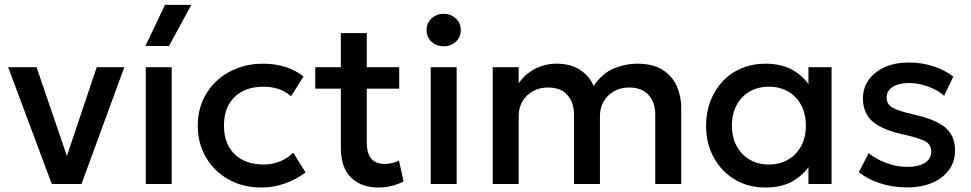

<svg xmlns="http://www.w3.org/2000/svg" viewBox="-20 -780 4116 814"><path d="M199.5 0 14.5 -495H135L272 -94.5H255.5L390 -495H507L325.5 0Z M598 0V-495H708V0ZM596.5 -585 679.5 -759.5H791L696.5 -585Z M1088 15Q1010 15 949 -19.2Q888 -53.5 853.2 -112.8Q818.5 -172 818.5 -247.5Q818.5 -304.5 839 -352.2Q859.5 -400 897 -435.5Q934.5 -471 985.2 -490.5Q1036 -510 1095.5 -510Q1145.5 -510 1188.2 -496.8Q1231 -483.5 1267 -456L1214 -372Q1191 -392.5 1161.2 -402.5Q1131.5 -412.5 1098 -412.5Q1046 -412.5 1008.5 -393Q971 -373.5 950.2 -336.8Q929.5 -300 929.5 -248Q929.5 -170.5 974.8 -126.5Q1020 -82.5 1098 -82.5Q1135 -82.5 1168 -96.2Q1201 -110 1223 -132.5L1275.5 -49Q1236 -19 1187.5 -2Q1139 15 1088 15Z M1584.5 15Q1512 15 1468.5 -27Q1425 -69 1425 -155.5V-639.5H1535V-495H1672.5V-404H1535V-179.5Q1535 -127.5 1554.8 -106.2Q1574.5 -85 1610.5 -85Q1628 -85 1643.5 -89Q1659 -93 1671.5 -99.5L1691 -10.5Q1669.5 0.5 1641.8 7.8Q1614 15 1584.5 15ZM1316.5 -404V-495H1439.5V-404Z M1806 0V-495H1916V0ZM1861 -583.5Q1831.5 -583.5 1810 -602.5Q1788.5 -621.5 1788.5 -652.5Q1788.5 -683 1810 -702.2Q1831.5 -721.5 1861 -721.5Q1890.5 -721.5 1912 -702.2Q1933.5 -683 1933.5 -652.5Q1933.5 -621.5 1912 -602.5Q1890.5 -583.5 1861 -583.5Z M2069 0V-495H2179V-427Q2199 -456 2225 -474.2Q2251 -492.5 2280 -501.2Q2309 -510 2339 -510Q2399.5 -510 2439.8 -483.5Q2480 -457 2496.5 -415.5Q2533.5 -469.5 2582.5 -489.8Q2631.5 -510 2681 -510Q2749.5 -510 2790.5 -483Q2831.5 -456 2849.8 -413.5Q2868 -371 2868 -326V0H2758V-294Q2758 -345.5 2729.8 -377.2Q2701.5 -409 2647.5 -409Q2612 -409 2584 -393.5Q2556 -378 2539.8 -350.8Q2523.5 -323.5 2523.5 -288V0H2413.5V-294Q2413.5 -345.5 2385.5 -377.2Q2357.5 -409 2303 -409Q2268 -409 2239.8 -393.5Q2211.5 -378 2195.2 -350.8Q2179 -323.5 2179 -288V0Z M3225.5 15Q3151.5 15 3094.8 -19.2Q3038 -53.5 3005.8 -112.8Q2973.5 -172 2973.5 -247.5Q2973.5 -304 2992 -352Q3010.5 -400 3044 -435.5Q3077.5 -471 3124 -490.5Q3170.5 -510 3225.5 -510Q3298.5 -510 3347.8 -479Q3397 -448 3423 -399L3407.5 -375.5V-495H3505.5V0H3407.5V-119.5L3423 -96Q3397 -47 3347.8 -16Q3298.5 15 3225.5 15ZM3240 -82.5Q3285 -82.5 3320.5 -102.8Q3356 -123 3376.2 -160Q3396.5 -197 3396.5 -247.5Q3396.5 -298 3376.2 -335.2Q3356 -372.5 3320.5 -392.5Q3285 -412.5 3240 -412.5Q3194.5 -412.5 3159.2 -392.5Q3124 -372.5 3103.5 -335.2Q3083 -298 3083 -247.5Q3083 -197 3103.5 -160Q3124 -123 3159.2 -102.8Q3194.5 -82.5 3240 -82.5Z M3826 14.5Q3764.5 14.5 3711 -3Q3657.5 -20.5 3621 -50L3662.5 -130.5Q3697 -103.5 3740.2 -88Q3783.5 -72.5 3825.5 -72.5Q3874 -72.5 3901 -89.5Q3928 -106.5 3928 -137Q3928 -166 3904.8 -179.8Q3881.5 -193.5 3816.5 -208.5Q3723 -228 3680.8 -263.8Q3638.5 -299.5 3638.5 -363Q3638.5 -407.5 3663.2 -441.8Q3688 -476 3731.5 -495.5Q3775 -515 3832 -515Q3887.5 -515 3936.5 -499.2Q3985.5 -483.5 4021.5 -455L3982.5 -374Q3964 -390.5 3939.5 -402.5Q3915 -414.5 3887.8 -421.2Q3860.5 -428 3833.5 -428Q3791.5 -428 3765.2 -411.8Q3739 -395.5 3739 -367Q3739 -337.5 3764 -323.5Q3789 -309.5 3850 -295.5Q3946 -274.5 3987.5 -239.5Q4029 -204.5 4029 -142.5Q4029 -95 4003.5 -59.8Q3978 -24.5 3932.2 -5Q3886.5 14.5 3826 14.5Z"/></svg>

Font: Geologica Thin Cursive
Style: Regular
Weight: 400
Version: Version 1.010;gftools[0.9.28]